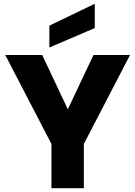

<svg xmlns="http://www.w3.org/2000/svg" viewBox="-20 -999 717 1019"><path d="M8 0ZM8 0ZM425 0H253V-235L8 -707H204L340 -419L476 -707H670L425 -235ZM242 -747V-863L483 -979V-850Z"/></svg>

Font: Ulagadi Sans
Style: Bold
Weight: 700
Designer: Ninad Kale (Devanagari), Jonny Pinhorn (Latin)
Foundry: Indian Type Foundry
Version: Version 3.01;March 29, 2020;FontCreator 12.0.0.2522 64-bit; 